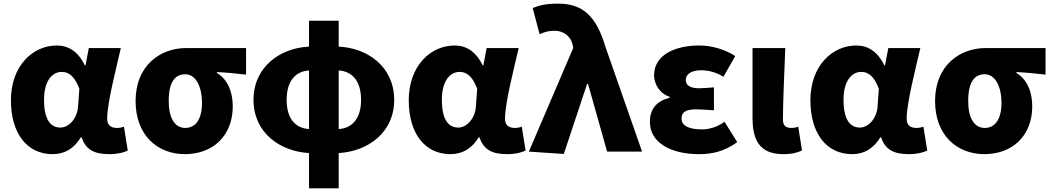

<svg xmlns="http://www.w3.org/2000/svg" viewBox="-20 -833 5778 1055"><path d="M269 14C335 14 386 -16 424 -78H429C451 -10 499 14 580 14C627 14 661 5 682 -6L661 -137C648 -132 635 -130 624 -130C592 -130 569 -142 569 -181C569 -265 614 -439 644 -569H468L450 -474H446C409 -551 355 -583 292 -583C160 -583 40 -471 40 -282C40 -98 130 14 269 14ZM312 -132C257 -132 222 -177 222 -285C222 -394 271 -438 319 -438C365 -438 394 -404 416 -345L409 -248C405 -183 359 -132 312 -132Z M996 14C1150 14 1259 -87 1259 -249C1259 -333 1227 -400 1172 -432V-437C1231 -434 1270 -430 1332 -423V-569H1004C861 -569 725 -474 725 -278C725 -89 846 14 996 14ZM998 -130C941 -130 907 -183 907 -278C907 -383 942 -425 998 -425C1057 -425 1090 -355 1090 -268C1090 -180 1056 -130 998 -130Z M1841 -446C1917 -441 1964 -386 1964 -284C1964 -183 1916 -128 1841 -124ZM1678 -124C1602 -128 1555 -183 1555 -284C1555 -386 1602 -441 1678 -446ZM1841 -719H1678V-577C1519 -569 1373 -466 1373 -284C1373 -103 1519 -1 1678 8V202H1841V8C2000 -1 2146 -103 2146 -284C2146 -466 2001 -569 1841 -577Z M2455 14C2521 14 2572 -16 2610 -78H2615C2637 -10 2685 14 2766 14C2813 14 2847 5 2868 -6L2847 -137C2834 -132 2821 -130 2810 -130C2778 -130 2755 -142 2755 -181C2755 -265 2800 -439 2830 -569H2654L2636 -474H2632C2595 -551 2541 -583 2478 -583C2346 -583 2226 -471 2226 -282C2226 -98 2316 14 2455 14ZM2498 -132C2443 -132 2408 -177 2408 -285C2408 -394 2457 -438 2505 -438C2551 -438 2580 -404 2602 -345L2595 -248C2591 -183 2545 -132 2498 -132Z M3078 13 3206 -372H3211L3316 0H3508L3307 -575C3258 -742 3183 -813 3049 -813C2978 -813 2946 -804 2907 -789L2945 -645C2972 -657 2992 -664 3028 -664C3073 -664 3116 -637 3127 -585L3130 -570L2886 0Z M3820 14C3891 14 3957 1 4031 -52L3961 -164C3919 -132 3870 -122 3838 -122C3763 -122 3725 -143 3725 -181C3725 -218 3749 -232 3804 -232C3835 -232 3870 -229 3903 -227V-353C3877 -351 3846 -348 3822 -348C3774 -348 3748 -363 3748 -394C3748 -426 3781 -447 3832 -447C3874 -447 3918 -435 3955 -411L4020 -525C3963 -562 3890 -583 3822 -583C3692 -583 3574 -533 3574 -419C3574 -374 3602 -320 3660 -301V-296C3592 -279 3551 -238 3551 -163C3551 -45 3673 14 3820 14Z M4284 14C4334 14 4362 5 4387 -6L4366 -137C4355 -132 4340 -130 4331 -130C4298 -130 4282 -141 4282 -178C4282 -269 4290 -438 4295 -569H4115V-185C4115 -66 4152 14 4284 14Z M4662 14C4728 14 4779 -16 4817 -78H4822C4844 -10 4892 14 4973 14C5020 14 5054 5 5075 -6L5054 -137C5041 -132 5028 -130 5017 -130C4985 -130 4962 -142 4962 -181C4962 -265 5007 -439 5037 -569H4861L4843 -474H4839C4802 -551 4748 -583 4685 -583C4553 -583 4433 -471 4433 -282C4433 -98 4523 14 4662 14ZM4705 -132C4650 -132 4615 -177 4615 -285C4615 -394 4664 -438 4712 -438C4758 -438 4787 -404 4809 -345L4802 -248C4798 -183 4752 -132 4705 -132Z M5389 14C5543 14 5652 -87 5652 -249C5652 -333 5620 -400 5565 -432V-437C5624 -434 5663 -430 5725 -423V-569H5397C5254 -569 5118 -474 5118 -278C5118 -89 5239 14 5389 14ZM5391 -130C5334 -130 5300 -183 5300 -278C5300 -383 5335 -425 5391 -425C5450 -425 5483 -355 5483 -268C5483 -180 5449 -130 5391 -130Z"/></svg>

Font: Noto Sans CJK JP Black
Style: Regular
Weight: 900
Designer: Ryoko NISHIZUKA (kana & ideographs); Paul D. Hunt (Latin, Greek & Cyrillic); Wenlong ZHANG (bopomofo); Sandoll Communica
Foundry: Adobe Systems Incorporated
Version: Version 1.004;PS 1.004;hotconv 1.0.82;makeotf.lib2.5.63406